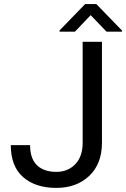

<svg xmlns="http://www.w3.org/2000/svg" viewBox="-20 -917 622 947"><path d="M387.7 -213.4V-710.9H482.9V-213.4Q482.9 -108.9 420.2 -49.6Q357.4 9.8 257.8 9.8Q154.8 9.8 94 -43.5Q33.2 -96.7 33.2 -201.2H128.4Q128.4 -134.8 162.4 -102.1Q196.3 -69.3 257.8 -69.3Q314.9 -69.3 351.3 -107.2Q387.7 -145 387.7 -213.4ZM273.9 -767.1 399.9 -897H455.1L582 -766.1V-760.7H505.4L427.2 -842.3L349.6 -760.7H273.9Z"/></svg>

Font: Bert Sans Medium
Style: Regular
Weight: 500
Designer: Christian Robertson, Adam Twardoch, & Cristiano Sobral
Foundry: Google
Version: Version 12.135;January 10, 2020;FontCreator 12.0.0.2547 64-b